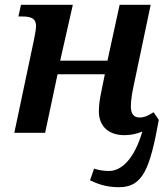

<svg xmlns="http://www.w3.org/2000/svg" viewBox="-20 -556 703 804"><path d="M478 228C579 228 608 150 645 -54L623 -86C600 -71 584 -64 564 -64C540 -64 528 -80 528 -110C528 -139 534 -172 542 -208L611 -536H481L430 -302H232L285 -536H68L57 -487H72C110 -487 131 -479 131 -447C131 -438 128 -417 123 -393L40 0H169L221 -245H419L404 -171C396 -135 394 -107 394 -89C394 -38 424 10 502 10C529 10 553 4 576 -5C543 108 490 160 436 160C413 160 391 156 374 150L357 199C388 214 425 228 478 228Z"/></svg>

Font: Noto Serif SemiBold
Style: Italic
Weight: 600
Italic angle: -12°
Designer: Monotype Design Team
Foundry: Monotype Imaging Inc.
Version: Version 2.014